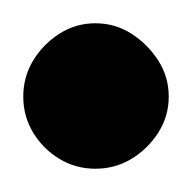

<svg xmlns="http://www.w3.org/2000/svg" viewBox="-32 -1283 165 165"><path d="M-12 -1200Q-12 -1183 -3.5 -1169Q5 -1155 19 -1146.5Q33 -1138 50 -1138Q67 -1138 81 -1146.5Q95 -1155 104 -1169Q113 -1183 113 -1200Q113 -1217 104 -1231Q95 -1245 81 -1254Q67 -1263 50 -1263Q33 -1263 19 -1254Q5 -1245 -3.5 -1231Q-12 -1217 -12 -1200Z"/></svg>

Font: Linefont Medium
Style: Regular
Weight: 500
Monospace: yes
Version: Version 3.002;gftools[0.9.33]